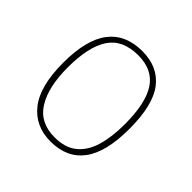

<svg xmlns="http://www.w3.org/2000/svg" viewBox="-146 -677 822 822"><g transform="rotate(45 265.5 -266.0)"><path d="M265 10Q172 10 118.5 -58Q65 -126 65 -267Q65 -407 117 -474.5Q169 -542 270 -542Q365 -542 415.5 -476.5Q466 -411 466 -267Q466 -126 415 -58Q364 10 265 10ZM265 -15Q329 -15 367 -46.5Q405 -78 421.5 -134.5Q438 -191 438 -267Q438 -395 397.5 -456Q357 -517 270 -517Q176 -517 134.5 -454.5Q93 -392 93 -267Q93 -148 134.5 -81.5Q176 -15 265 -15Z"/></g></svg>

Font: Noto Serif Gujarati Thin
Style: Regular
Weight: 250
Version: Version 2.102